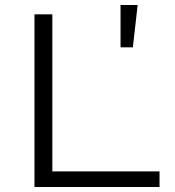

<svg xmlns="http://www.w3.org/2000/svg" viewBox="-20 -743 694 763"><path d="M117 0V-686H188V-62H614V0ZM459 -555V-723H527L508 -555Z"/></svg>

Font: Archivo Expanded ExtraLight
Style: Regular
Weight: 250
Width: 7
Designer: Hector Gatti
Foundry: Omnibus-Type
Version: Version 2.001